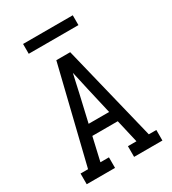

<svg xmlns="http://www.w3.org/2000/svg" viewBox="-217 -1035 1034 1151"><g transform="rotate(-30 300.0 -459.5)"><path d="M38 0V-74H90L192 -490L252 -735H348L510 -73H562V0H366V-74H425L388 -234H212L175 -73H234V0ZM371 -308 329 -490Q322 -523 314.5 -555.5Q307 -588 300 -620Q293 -588 285.5 -555.5Q278 -523 271 -490L229 -308ZM472 -851H128V-919H472Z"/></g></svg>

Font: Iosevka Plex Etoile
Style: Regular
Weight: 400
Designer: Belleve Invis
Foundry: Belleve Invis
Version: Version 25.1.1; ttfautohint (v1.8.4)